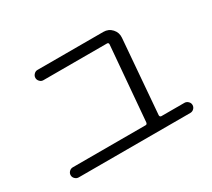

<svg xmlns="http://www.w3.org/2000/svg" viewBox="-129 -929 1258 1138"><g transform="rotate(-30 500.0 -360.0)"><path d="M118.2 -23.4Q104.5 -23.4 93.8 -33.7Q83 -43.9 83 -58.1Q83 -72.3 93.3 -82.5Q103.5 -92.8 118.2 -92.8H616.2Q626 -92.8 627.9 -105.5L670.9 -615.2Q670.9 -627 660.2 -627H224.6Q210.9 -627 200.7 -637.7Q190.4 -648.4 190.4 -662.1Q190.4 -675.8 200.7 -686.5Q210.9 -697.3 224.6 -697.3H675.8Q710.9 -697.3 733.9 -671.9Q756.8 -646.5 753.9 -612.3L712.9 -105.5Q712.9 -93.8 723.6 -92.8H881.8Q895.5 -92.8 906.2 -82.5Q917 -72.3 917 -58.1Q917 -43.9 906.7 -33.7Q896.5 -23.4 881.8 -23.4Z"/></g></svg>

Font: Rounded-X Mgen+ 1mn regular
Style: Regular
Weight: 400
Designer: [Source Han Sans]
Ryoko NISHIZUKA  (kana & ideographs); Paul D. Hunt (Latin, Greek & Cyrillic); Wenlong ZHANG  (bopomofo
Version: Version 1.059.20150602